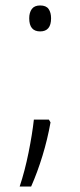

<svg xmlns="http://www.w3.org/2000/svg" viewBox="-20 -553 294 703"><path d="M87 -486Q87 -507 96.5 -520Q106 -533 127 -533Q149 -533 158 -520Q167 -507 167 -486Q167 -438 127 -438Q87 -438 87 -486ZM159 -115 165 -105Q154 -43 135.5 17.5Q117 78 94 130H52Q71 73 84.5 6Q98 -61 104 -115Z"/></svg>

Font: Noto Sans Sinhala UI ExtraCondensed Light
Style: Regular
Weight: 300
Width: 2
Designer: Jelle Bosma - Monotype Design Team
Foundry: Monotype Imaging Inc.
Version: Version 2.006; ttfautohint (v1.8.4.7-5d5b)